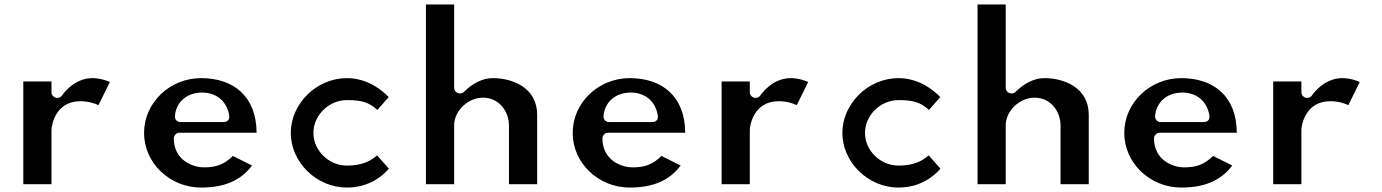

<svg xmlns="http://www.w3.org/2000/svg" viewBox="-20 -855 6225 865"><path d="M85 -25H212V-270C212 -286.6 227.5 -399 342 -399C377.5 -399 405.2 -390 423.6 -381.3L475 -485.6C458.4 -493.1 429.6 -503 396 -503C312.4 -503 262.3 -429.1 259.8 -425.2C255.8 -419.2 247.7 -414 239 -414H237C226.3 -414 212 -423.9 212 -439V-488H85Z M1136 -257C1135.1 -422.1 1030.9 -503 886 -503C744 -503 629 -391.4 629 -256C629 -121.7 744 -10 886 -10C985 -10 1062.8 -38.5 1115.5 -109.3L1029.2 -152.5C989.6 -113.7 954.1 -101 899 -101C846.6 -101 763 -134.4 763 -232C763 -242.7 772.9 -257 788 -257ZM793 -305C776.5 -305 767.2 -318.7 768.1 -331.6C771.9 -391.7 818.6 -438 891 -438C953.9 -438 1003 -399.5 1012.7 -333.7C1016.1 -310.8 997.8 -305 988 -305Z M1731.1 -417.5C1702.4 -448.3 1635.2 -503 1543 -503C1404.7 -503 1290 -386.7 1290 -256C1290 -125.4 1404.6 -10 1543 -10C1641.8 -10 1704.4 -62.2 1732 -95.3L1678.8 -155C1650.3 -130.8 1614.2 -109 1543 -109C1461.5 -109 1392 -176.3 1392 -256C1392 -335.5 1461.2 -404 1543 -404C1608.1 -404 1642.9 -394.3 1680 -359.6Z M1899 -25H2026V-290C2026 -356.7 2089.5 -415 2156 -415C2229.8 -415 2273 -351.3 2273 -290V-25H2400V-338C2400 -460.3 2289.1 -503 2200 -503C2152.9 -503 2107.7 -478.3 2070.7 -441.3C2066.8 -437.4 2059.8 -434 2053 -434H2051C2040.3 -434 2026 -443.9 2026 -459V-835H1899Z M3067 -257C3066.1 -422.1 2961.9 -503 2817 -503C2675 -503 2560 -391.4 2560 -256C2560 -121.7 2675 -10 2817 -10C2916 -10 2993.8 -38.5 3046.5 -109.3L2960.2 -152.5C2920.6 -113.7 2885.1 -101 2830 -101C2777.6 -101 2694 -134.4 2694 -232C2694 -242.7 2703.9 -257 2719 -257ZM2724 -305C2707.5 -305 2698.2 -318.7 2699.1 -331.6C2702.9 -391.7 2749.6 -438 2822 -438C2884.9 -438 2934 -399.5 2943.7 -333.7C2947.1 -310.8 2928.8 -305 2919 -305Z M3231 -25H3358V-270C3358 -286.6 3373.5 -399 3488 -399C3523.5 -399 3551.2 -390 3569.6 -381.3L3621 -485.6C3604.4 -493.1 3575.6 -503 3542 -503C3458.4 -503 3408.3 -429.1 3405.8 -425.2C3401.8 -419.2 3393.7 -414 3385 -414H3383C3372.3 -414 3358 -423.9 3358 -439V-488H3231Z M4216.1 -417.5C4187.4 -448.3 4120.2 -503 4028 -503C3889.7 -503 3775 -386.7 3775 -256C3775 -125.4 3889.6 -10 4028 -10C4126.8 -10 4189.4 -62.2 4217 -95.3L4163.8 -155C4135.3 -130.8 4099.2 -109 4028 -109C3946.5 -109 3877 -176.3 3877 -256C3877 -335.5 3946.2 -404 4028 -404C4093.1 -404 4127.9 -394.3 4165 -359.6Z M4384 -25H4511V-290C4511 -356.7 4574.5 -415 4641 -415C4714.8 -415 4758 -351.3 4758 -290V-25H4885V-338C4885 -460.3 4774.1 -503 4685 -503C4637.9 -503 4592.7 -478.3 4555.7 -441.3C4551.8 -437.4 4544.8 -434 4538 -434H4536C4525.3 -434 4511 -443.9 4511 -459V-835H4384Z M5552 -257C5551.1 -422.1 5446.9 -503 5302 -503C5160 -503 5045 -391.4 5045 -256C5045 -121.7 5160 -10 5302 -10C5401 -10 5478.8 -38.5 5531.5 -109.3L5445.2 -152.5C5405.6 -113.7 5370.1 -101 5315 -101C5262.6 -101 5179 -134.4 5179 -232C5179 -242.7 5188.9 -257 5204 -257ZM5209 -305C5192.5 -305 5183.2 -318.7 5184.1 -331.6C5187.9 -391.7 5234.6 -438 5307 -438C5369.9 -438 5419 -399.5 5428.7 -333.7C5432.1 -310.8 5413.8 -305 5404 -305Z M5716 -25H5843V-270C5843 -286.6 5858.5 -399 5973 -399C6008.5 -399 6036.2 -390 6054.6 -381.3L6106 -485.6C6089.4 -493.1 6060.6 -503 6027 -503C5943.4 -503 5893.3 -429.1 5890.8 -425.2C5886.8 -419.2 5878.7 -414 5870 -414H5868C5857.3 -414 5843 -423.9 5843 -439V-488H5716Z"/></svg>

Font: Hussar Ekologiczny
Style: Regular
Weight: 400
Foundry: Cannot Into Space Fonts
Version: Version 0.97